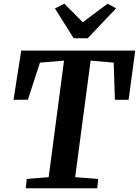

<svg xmlns="http://www.w3.org/2000/svg" viewBox="-20 -1016 750 1036"><path d="M119 0 124.5 -50.5 242.5 -60 325.5 -689 195.5 -678 130.5 -478 53 -477.5 94.5 -743H709.5L674 -477.5H600L593.5 -678L469 -689L385.5 -60L509.5 -50.5L505 0ZM377.5 -809.5 276.5 -970.5 327 -996Q352 -971 376.8 -946Q401.5 -921 426.5 -896Q460 -921 493.5 -946Q527 -971 560.5 -996L606.5 -971L453 -809.5Z"/></svg>

Font: Merriweather
Style: Bold Italic
Weight: 700
Italic angle: -7.8°
Version: Version 2.101